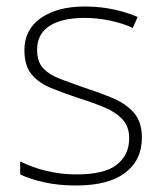

<svg xmlns="http://www.w3.org/2000/svg" viewBox="-20 -560 502 590"><path d="M416 -137Q416 -68 364.5 -29Q313 10 214 10Q159 10 115 0Q71 -10 42 -24V-64Q80 -45 124 -34.5Q168 -24 215 -24Q301 -24 339 -54Q377 -84 377 -135Q377 -170 357.5 -192Q338 -214 303 -229Q268 -244 223 -258Q175 -274 137 -289.5Q99 -305 77 -331.5Q55 -358 55 -406Q55 -469 105.5 -504.5Q156 -540 241 -540Q288 -540 329 -531Q370 -522 403 -508L388 -474Q359 -488 319 -496.5Q279 -505 240 -505Q171 -505 132.5 -480.5Q94 -456 94 -407Q94 -370 113 -350Q132 -330 165 -317.5Q198 -305 241 -290Q287 -275 326.5 -258.5Q366 -242 391 -214Q416 -186 416 -137Z"/></svg>

Font: Noto Sans Khmer UI ExtraLight
Style: Regular
Weight: 200
Designer: Danh Hong and the Monotype Design Team
Foundry: Monotype Imaging Inc.
Version: Version 2.002; ttfautohint (v1.8.4.7-5d5b)